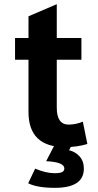

<svg xmlns="http://www.w3.org/2000/svg" viewBox="-20 -696 476 928"><path d="M295.4 15.1Q117.7 15.1 117.7 -154.8V-407.2H52.7V-512.2H117.7V-617.2L254.4 -675.8V-512.2H373.5V-407.2H254.4V-175.8Q254.4 -93.8 311.5 -93.8Q346.2 -93.8 380.4 -107.9L402.3 0Q351.6 15.1 295.4 15.1ZM245.1 211.9Q160.2 211.9 116.2 189.9L149.9 119.1Q201.7 141.1 244.1 141.1Q270 141.1 280.5 135.5Q291 129.9 291 118.2Q291 87.4 203.1 83L246.1 0H329.1L314 30.3Q344.2 37.1 364.7 60.1Q385.3 83 385.3 119.1Q385.3 211.9 245.1 211.9Z"/></svg>

Font: Cadman
Style: Bold
Weight: 700
Designer: Paul James MIller
Foundry: High-Logic / Made with FontCreator
Version: Version 2.114;March 28, 2021;FontCreator 13.0.0.2683 64-bit